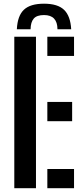

<svg xmlns="http://www.w3.org/2000/svg" viewBox="-20 -994 439 1014"><path d="M55.5 0V-800H170V0ZM230 -698.5V-800H371V-698.5ZM230 -354V-455.5H361V-354ZM230 0V-101.5H371V0ZM212.5 -974.5Q140 -974.5 106.2 -942.5Q72.5 -910.5 69 -839.5H141.5Q142 -877 158.2 -895.8Q174.5 -914.5 212.5 -914.5Q283 -914.5 283.5 -839.5H356Q352 -910 318.2 -942.2Q284.5 -974.5 212.5 -974.5Z"/></svg>

Font: Big Shoulders Stencil Text
Style: Bold
Weight: 700
Designer: Patric King
Foundry: XO Type Co
Version: Version 1.000